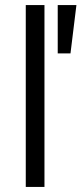

<svg xmlns="http://www.w3.org/2000/svg" viewBox="-20 -740 322 760"><path d="M82 0V-720H156V0ZM208.5 -528.5V-720H282.5L259 -528.5Z"/></svg>

Font: Geologica Cursive ExtraLight
Style: Regular
Weight: 250
Designer: Sindre Bremnes, Frode Helland
Foundry: Monokrom Skriftforlag AS
Version: Version 1.010;gftools[0.9.28]